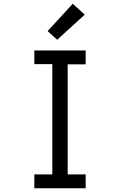

<svg xmlns="http://www.w3.org/2000/svg" viewBox="-20 -1004 640 1024"><path d="M163 0V-74H259V-662H163V-735H437V-661H341V-74H437V0ZM285 -792 234 -838 368 -984 432 -926Z"/></svg>

Font: Zed Mono Extended
Style: Regular
Weight: 400
Width: 7
Monospace: yes
Designer: Belleve Invis
Foundry: Belleve Invis
Version: Version 1.0.0; ttfautohint (v1.8.4)